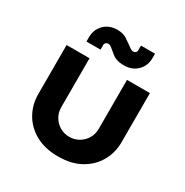

<svg xmlns="http://www.w3.org/2000/svg" viewBox="-166 -846 960 994"><g transform="rotate(30 314.0 -349.0)"><path d="M314 12Q236 12 180 -19Q124 -50 94.5 -102Q65 -154 65 -217V-510H202V-217Q202 -186 217 -160.5Q232 -135 257.5 -120Q283 -105 314 -105Q345 -105 370.5 -120Q396 -135 411 -160.5Q426 -186 426 -217V-510H563V-217Q563 -154 533.5 -102Q504 -50 448.5 -19Q393 12 314 12ZM375 -567Q348 -567 330.5 -573Q313 -579 302 -588.5Q291 -598 281 -606Q272 -614 264.5 -619Q257 -624 249 -624Q241 -624 235 -618.5Q229 -613 229 -604V-577H145V-602Q145 -649 175.5 -679.5Q206 -710 254 -710Q288 -710 309.5 -696Q331 -682 346 -671Q355 -664 363.5 -658.5Q372 -653 380 -653Q388 -653 394 -658Q400 -663 400 -673V-700H484V-675Q484 -628 453.5 -597.5Q423 -567 375 -567Z"/></g></svg>

Font: MuseoModerno Thin SemiBold
Style: Regular
Weight: 600
Version: Version 1.003